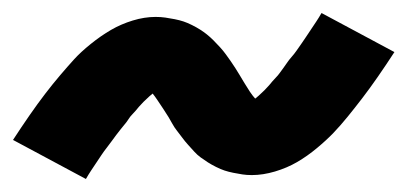

<svg xmlns="http://www.w3.org/2000/svg" viewBox="-20 -447 640 295"><path d="M112 -172 0 -232Q13 -252 25.5 -270Q38 -288 49.5 -303Q61 -318 72.5 -331.5Q84 -345 94 -356Q104 -367 119.5 -379.5Q135 -392 150.5 -401Q166 -410 184 -415.5Q202 -421 219 -421Q227 -421 234 -420Q241 -419 248.5 -417.5Q256 -416 262 -414Q268 -412 275 -408.5Q282 -405 287.5 -401.5Q293 -398 298 -394Q303 -390 308 -385Q313 -380 318 -374.5Q323 -369 327 -363.5Q331 -358 334.5 -353Q338 -348 341.5 -342.5Q345 -337 348 -332Q351 -327 355.5 -319.5Q360 -312 364 -306Q368 -300 372.5 -295Q377 -290 376 -287H375Q373 -287 370 -287.5Q367 -288 364 -288H362Q363 -289 368 -292.5Q373 -296 377.5 -300Q382 -304 386.5 -308.5Q391 -313 393.5 -316Q396 -319 398.5 -322Q401 -325 404 -328Q407 -331 409.5 -334.5Q412 -338 415 -342Q418 -346 421 -350.5Q424 -355 428 -359.5Q432 -364 435.5 -369Q439 -374 442.5 -379Q446 -384 450 -390Q454 -396 458 -402Q462 -408 466 -414Q470 -420 474 -427L586 -367Q573 -347 560.5 -329Q548 -311 536.5 -296Q525 -281 514 -267.5Q503 -254 492.5 -243Q482 -232 467 -219.5Q452 -207 436.5 -198Q421 -189 402.5 -183.5Q384 -178 367 -178Q359 -178 352.5 -179Q346 -180 338.5 -181.5Q331 -183 325 -185Q319 -187 312 -190.5Q305 -194 299.5 -197.5Q294 -201 288.5 -205Q283 -209 278.5 -214Q274 -219 269 -224.5Q264 -230 260 -235.5Q256 -241 252 -246Q248 -251 245 -256.5Q242 -262 239 -267Q236 -272 231 -279.5Q226 -287 222 -293Q218 -299 214 -304Q210 -309 210 -311Q210 -312 210 -312Q210 -312 211 -312Q213 -312 216 -311.5Q219 -311 222 -311H224Q224 -310 219 -306.5Q214 -303 209.5 -299Q205 -295 200.5 -290.5Q196 -286 193.5 -283Q191 -280 188.5 -277Q186 -274 183 -271Q180 -268 177.5 -264Q175 -260 172 -256.5Q169 -253 165.5 -248.5Q162 -244 158.5 -239.5Q155 -235 151.5 -230Q148 -225 144 -220Q140 -215 136 -209Q132 -203 128 -197Q124 -191 120 -185Q116 -179 112 -172Z"/></svg>

Font: Iosevka Aile Extrabold Oblique
Style: Regular
Weight: 800
Italic angle: -9°
Designer: Belleve Invis
Foundry: Belleve Invis
Version: Version 31.1.0; ttfautohint (v1.8.4)